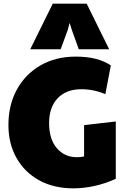

<svg xmlns="http://www.w3.org/2000/svg" viewBox="-20 -1012 696 1048"><path d="M381 16Q273 16 193.5 -28Q114 -72 70 -150Q26 -228 26 -330Q26 -439 72 -523Q118 -607 201 -655Q284 -703 394 -703Q514 -703 585 -655L555 -498Q492 -525 424 -525Q342 -525 295 -476Q248 -427 248 -340Q248 -252 290.5 -203Q333 -154 399 -154Q423 -154 439 -158V-329L612 -349V-36Q555 -10 496 3Q437 16 381 16ZM145 -743 268 -992H453L576 -743H410L372 -849L360 -887L350 -849L311 -743Z"/></svg>

Font: Paytone One
Style: Regular
Weight: 400
Designer: Vernon Adams
Foundry: Vernon Adams
Version: Version 1.002; ttfautohint (v1.8.4.7-5d5b);gftools[0.9.23]